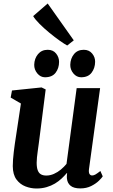

<svg xmlns="http://www.w3.org/2000/svg" viewBox="-20 -1067 644 1097"><path d="M188.5 10Q156.5 10 125.8 -1.8Q95 -13.5 74.2 -41.2Q53.5 -69 53 -117.5Q53 -135 54.5 -155.8Q56 -176.5 58.8 -199.8Q61.5 -223 65 -246.8Q68.5 -270.5 72 -293L99.5 -475.5L41 -509.5L48.5 -550L217.5 -567.5L241 -556L207 -289Q204.5 -267.5 201.5 -246.2Q198.5 -225 195.8 -205Q193 -185 191.2 -167.8Q189.5 -150.5 189.5 -137.5Q189.5 -109.5 195.8 -93.5Q202 -77.5 214.2 -70.8Q226.5 -64 244.5 -64Q266.5 -64 288 -73.5Q309.5 -83 327.8 -98.2Q346 -113.5 360 -130.5L418 -563.5H552L488.5 -101.5Q486 -82 491.2 -73.2Q496.5 -64.5 506.5 -64.5Q515.5 -64.5 525.2 -70Q535 -75.5 553.5 -90L567 -59.5Q562.5 -51.5 545.5 -34.8Q528.5 -18 501.2 -4.2Q474 9.5 439 9.5Q402 9.5 383.5 -5.5Q365 -20.5 362.5 -46.5Q362 -49 362 -52.5Q362 -56 362 -60.2Q362 -64.5 362.5 -69Q363 -73.5 363.5 -77.5L362 -78.5Q348.5 -62.5 331.8 -46.8Q315 -31 293.8 -18.2Q272.5 -5.5 246.2 2.2Q220 10 188.5 10ZM237 -625.5Q211.5 -625.5 193.2 -647.5Q175 -669.5 175.5 -697Q176.5 -733 197.2 -757.8Q218 -782.5 252.5 -782.5Q283.5 -782.5 300.5 -761.2Q317.5 -740 317.5 -713.5Q317.5 -677.5 297.8 -651.5Q278 -625.5 237 -625.5ZM443.5 -625.5Q417.5 -625.5 399.2 -647.5Q381 -669.5 381.5 -697Q382.5 -733 402.8 -757.8Q423 -782.5 458.5 -782.5Q489 -782.5 506.5 -761.2Q524 -740 523.5 -713.5Q523 -677.5 503.2 -651.5Q483.5 -625.5 443.5 -625.5ZM364 -807Q349 -815 321.2 -834.5Q293.5 -854 262.5 -879.5Q231.5 -905 206 -930.5Q180.5 -956 169.5 -975L252.5 -1047L401.5 -836.5Z"/></svg>

Font: Merriweather Light 18pt
Style: Bold Italic
Weight: 700
Italic angle: -7.8°
Version: Version 2.101